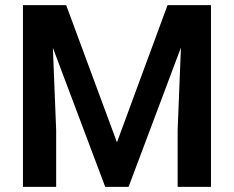

<svg xmlns="http://www.w3.org/2000/svg" viewBox="-20 -731 915 751"><path d="M238.8 -710.9 437.5 -174.3 635.3 -710.9H750L482.9 0H391.6L124 -710.9ZM180.2 -710.9 199.7 -221.2V0H69.8V-710.9ZM805.2 -710.9V0H674.8V-221.2L694.3 -710.9Z"/></svg>

Font: Heebo SemiBold
Style: Regular
Weight: 600
Designer: Oded Ezer
Foundry: Ezer Type House
Version: Version 3.100